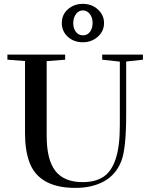

<svg xmlns="http://www.w3.org/2000/svg" viewBox="-20 -940 763 974"><path d="M400.4 -725.6Q354 -725.6 323.7 -753.7Q293.5 -781.7 293.5 -823.2Q293.5 -865.7 324.5 -893.1Q355.5 -920.4 400.4 -920.4Q445.8 -920.4 476.8 -891.8Q507.8 -863.3 507.8 -823.2Q507.8 -781.7 476.1 -753.7Q444.3 -725.6 400.4 -725.6ZM400.4 -760.7Q422.9 -760.7 436.3 -778.3Q449.7 -795.9 449.7 -823.2Q449.7 -851.1 435.5 -869.1Q421.4 -887.2 400.4 -887.2Q378.9 -887.2 365.2 -868.2Q351.6 -849.1 351.6 -823.2Q351.6 -795.4 365.2 -778.1Q378.9 -760.7 400.4 -760.7ZM362.8 13.2Q264.2 13.2 205.1 -23.4Q152.3 -55.7 129.6 -116.2Q106.9 -176.8 106.9 -264.6V-630.4L17.6 -637.2V-663.1H310.5V-637.2L216.8 -629.9V-251Q216.8 -128.9 261.2 -72.5Q305.7 -16.1 398.9 -16.1Q463.9 -16.1 504.6 -43Q545.4 -69.8 566.7 -133.3Q587.9 -196.8 587.9 -302.7V-627.4L498.5 -637.2V-663.1H705.1V-637.2L620.1 -627.9V-358.9Q620.1 -186.5 595.7 -123.5Q568.8 -54.2 508.3 -20.5Q447.8 13.2 362.8 13.2Z"/></svg>

Font: Elstob 14pt Medium
Style: Regular
Weight: 500
Designer: Peter S. Baker
Version: Version 1.015